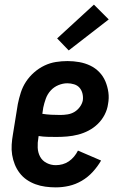

<svg xmlns="http://www.w3.org/2000/svg" viewBox="-20 -802 540 830"><path d="M221 8Q199 8 176.5 5Q154 2 133.5 -5.5Q113 -13 95.5 -25Q78 -37 65 -54Q52 -71 44 -91Q36 -111 32.5 -132.5Q29 -154 30.5 -177Q32 -200 36 -222L57 -352Q62 -377 70 -402Q78 -427 92.5 -449Q107 -471 127.5 -489Q148 -507 172 -518.5Q196 -530 221.5 -534Q247 -538 272 -538Q298 -538 323 -533.5Q348 -529 370 -518.5Q392 -508 409 -490.5Q426 -473 435.5 -450.5Q445 -428 448.5 -403Q452 -378 447 -352Q444 -329 432.5 -306.5Q421 -284 403 -266.5Q385 -249 363 -237.5Q341 -226 317.5 -220Q294 -214 270.5 -212Q247 -210 224 -210Q204 -210 185 -210.5Q166 -211 147 -214L146 -207Q142 -185 143 -163.5Q144 -142 153.5 -124.5Q163 -107 181.5 -97.5Q200 -88 221 -88Q236 -88 250.5 -92Q265 -96 277.5 -104.5Q290 -113 300 -125Q310 -137 317 -151L417 -108Q402 -82 381 -59Q360 -36 333.5 -20.5Q307 -5 278.5 1.5Q250 8 221 8ZM241 -305Q256 -305 272 -307.5Q288 -310 301.5 -318Q315 -326 325 -339.5Q335 -353 338 -368Q340 -383 336.5 -397.5Q333 -412 324 -422.5Q315 -433 300.5 -437.5Q286 -442 271 -442Q252 -442 232.5 -434Q213 -426 199 -410.5Q185 -395 178 -375.5Q171 -356 167 -337L163 -310Q182 -307 201.5 -306Q221 -305 241 -305ZM277 -584 227 -636 386 -782 450 -718Z"/></svg>

Font: Iosevka Slab
Style: Bold Italic
Weight: 700
Italic angle: -9°
Monospace: yes
Designer: Belleve Invis
Foundry: Belleve Invis
Version: Version 11.1.0; ttfautohint (v1.8.3)